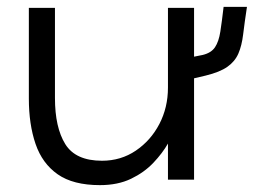

<svg xmlns="http://www.w3.org/2000/svg" viewBox="-20 -523 815 559"><path d="M140 -500V-238Q140 -152 170 -103.5Q200 -55 277 -55Q332 -55 375.5 -84.5Q419 -114 444 -162Q469 -210 469 -268V-500H545V-358L570 -363Q595 -369 606 -385.5Q617 -402 621.5 -431Q626 -460 631 -503H699Q692 -457 688 -423.5Q684 -390 674 -367Q664 -344 642 -328.5Q620 -313 579 -303L545 -295V0H469V-105Q453 -77 426.5 -49Q400 -21 361.5 -2.5Q323 16 271 16Q193 16 148 -15.5Q103 -47 83.5 -104Q64 -161 64 -236V-500Z"/></svg>

Font: Nata Sans
Style: Regular
Weight: 400
Designer: Daniel Uzquiano Cruz
Version: Version 1.001